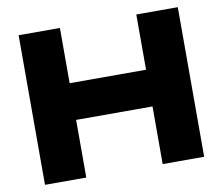

<svg xmlns="http://www.w3.org/2000/svg" viewBox="-81 -849 1100 948"><g transform="rotate(-10 469.0 -375.0)"><path d="M70 0H277V-289H660V0H868V-750H660V-473H277V-750H70Z"/></g></svg>

Font: Bounded
Style: Bold
Weight: 700
Designer: Vlad Churkin
Version: Version 3.0